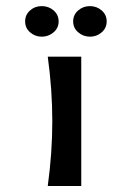

<svg xmlns="http://www.w3.org/2000/svg" viewBox="-20 -618 374 638"><path d="M250 -429.7V0H138.7Q153.8 -110.4 153.8 -215.1Q153.8 -319.8 138.7 -429.7ZM158.2 -583.3Q174.8 -568.8 174.8 -546.9Q174.8 -524.9 158 -510.5Q141.1 -496.1 118.9 -496.1Q96.7 -496.1 80.1 -510.5Q63.5 -524.9 63.5 -546.9Q63.5 -568.8 79.8 -583.3Q96.2 -597.7 118.9 -597.7Q141.6 -597.7 158.2 -583.3ZM317.9 -583.3Q334.5 -568.8 334.5 -546.9Q334.5 -524.9 317.9 -510.5Q301.3 -496.1 279.1 -496.1Q256.8 -496.1 240 -510.5Q223.1 -524.9 223.1 -546.9Q223.1 -568.8 239.7 -583.3Q256.3 -597.7 278.8 -597.7Q301.3 -597.7 317.9 -583.3Z"/></svg>

Font: Rachana
Style: Bold
Weight: 700
Designer: Hussain KH
Foundry: Hussain KH, Rajeesh K Nambiar, Santhosh Thottingal, Swathanthra Malayalam Computing (http://smc.org.in)
Version: Version 7.0.0+20221109